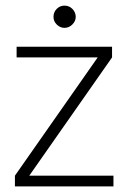

<svg xmlns="http://www.w3.org/2000/svg" viewBox="-20 -662 461 682"><path d="M33 0V-38L327 -458H39V-496H378V-458L84 -38H383V0ZM209 -563Q194 -563 182 -574.5Q170 -586 170 -602Q170 -619 181.5 -630.5Q193 -642 209 -642Q226 -642 237.5 -630Q249 -618 249 -602Q249 -587 237 -575Q225 -563 209 -563Z"/></svg>

Font: DM Sans 28pt ExtraLight
Style: Regular
Weight: 250
Version: Version 4.004;gftools[0.9.30]